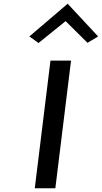

<svg xmlns="http://www.w3.org/2000/svg" viewBox="-20 -1017 545 1027"><path d="M137 -822 186 -787 331 -904 448 -788 505 -822 342 -997ZM276 -10 360 -693H250L166 -10Z"/></svg>

Font: Bluebird
Style: LiNrwObl
Weight: 300
Designer: Jasper
Foundry: Cannot Into Space Fonts
Version: Version 0.98